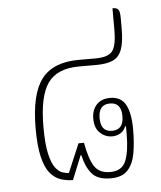

<svg xmlns="http://www.w3.org/2000/svg" viewBox="-49 -675 609 728"><g transform="rotate(-5 256.0 -311.0)"><path d="M343 10Q293 10 271 -17Q249 -44 240 -87H237L200 4Q176 4 153.5 -3.5Q131 -11 113.5 -32Q96 -53 86 -94.5Q76 -136 76 -203Q76 -334 120 -391Q164 -448 261 -448H326Q372 -448 389 -468Q406 -488 406 -549V-632Q422 -632 428 -624.5Q434 -617 434 -592V-551Q434 -499 423 -471Q412 -443 388 -433Q364 -423 326 -423H261Q177 -423 141.5 -373Q106 -323 106 -206Q106 -141 114.5 -104Q123 -67 136 -50Q149 -33 163 -28.5Q177 -24 187 -24L233 -133H254Q265 -71 283.5 -42.5Q302 -14 343 -14Q389 -14 403.5 -50.5Q418 -87 418 -151Q418 -157 418 -163.5Q418 -170 418 -181L415 -182Q408 -164 393.5 -156Q379 -148 363 -148Q337 -148 317 -166.5Q297 -185 297 -221Q297 -254 315.5 -274Q334 -294 367 -294Q409 -294 426.5 -261.5Q444 -229 444 -167Q444 -118 437 -77.5Q430 -37 408.5 -13.5Q387 10 343 10ZM364 -169Q408 -169 408 -221Q408 -273 365 -273Q321 -273 321 -221Q321 -169 364 -169Z"/></g></svg>

Font: Noto Serif Thai Condensed Thin
Style: Regular
Weight: 100
Width: 3
Designer: Monotype Design Team
Foundry: Monotype Imaging Inc.
Version: Version 2.001; ttfautohint (v1.8.4.7-5d5b)